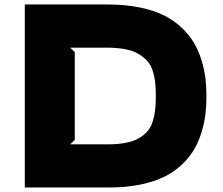

<svg xmlns="http://www.w3.org/2000/svg" viewBox="-20 -830 989 850"><path d="M669.9 -404.8Q669.9 -439.5 667 -465.3Q664.1 -491.2 655.8 -517.1Q647.5 -543 631.8 -560.3Q616.2 -577.6 592.3 -591.8Q568.4 -606 532.5 -612.5Q496.6 -619.1 449.2 -619.1H291L311 -599.1V-210.9L291 -190.9H454.1Q500.5 -190.9 535.6 -197.5Q570.8 -204.1 594.2 -217.8Q617.7 -231.4 632.8 -248.8Q647.9 -266.1 656 -292Q664.1 -317.9 667 -343.8Q669.9 -369.6 669.9 -404.8ZM463.9 0H89.8V-810.1H459Q535.6 -810.1 599.1 -796.9Q662.6 -783.7 706.8 -761.5Q751 -739.3 784.9 -706.8Q818.8 -674.3 839.1 -639.6Q859.4 -605 872.1 -563.2Q884.8 -521.5 889.4 -483.9Q894 -446.3 894 -404.8Q894 -363.3 889.6 -325.7Q885.3 -288.1 872.8 -246.3Q860.4 -204.6 840.3 -169.9Q820.3 -135.3 786.9 -103Q753.4 -70.8 709.5 -48.6Q665.5 -26.4 602.8 -13.2Q540 0 463.9 0Z"/></svg>

Font: Sinkin Sans 900 X Black
Style: Regular
Weight: 950
Designer: Keith Bates
Foundry: K-Type
Version: Sinkin Sans (version 1.0)  by Keith Bates   •   © 2014   www